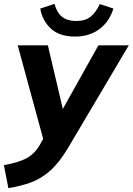

<svg xmlns="http://www.w3.org/2000/svg" viewBox="-53 -740 682 987"><path d="M0 0ZM0 0ZM-10 227 -33 109Q40 96 81.5 74.5Q123 53 151 6L169 -26L38 -507H193L270 -180L453 -507H609L297 20Q251 97 204.5 138Q158 179 105.5 198Q53 217 -10 227ZM333 -552Q252 -552 208 -593.5Q164 -635 154 -696L227 -720Q240 -674 267 -653Q294 -632 339 -632Q385 -632 412.5 -654Q440 -676 460 -719L530 -696Q509 -628 457.5 -590Q406 -552 333 -552Z"/></svg>

Font: Winston
Style: Bold Italic
Weight: 700
Italic angle: -9°
Designer: Original fonts by Vernon Adams / Changes by Cristiano Sobral
Foundry: Original fonts by Vernon Adams / Changes by Cristiano Sobral
Version: Version 2.503;July 17, 2020;FontCreator 13.0.0.2655 64-bit